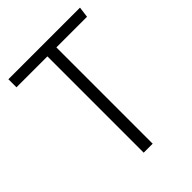

<svg xmlns="http://www.w3.org/2000/svg" viewBox="-198 -788 891 891"><g transform="rotate(-45 247.5 -342.5)"><path d="M485 -685H15V-632H218V0H277V-632H478Z"/></g></svg>

Font: FiraGO Light
Style: Regular
Weight: 300
Designer: bBox Type
Foundry: bBox Type GmbH
Version: Version 1.001;PS 001.001;hotconv 1.0.88;makeotf.lib2.5.64775